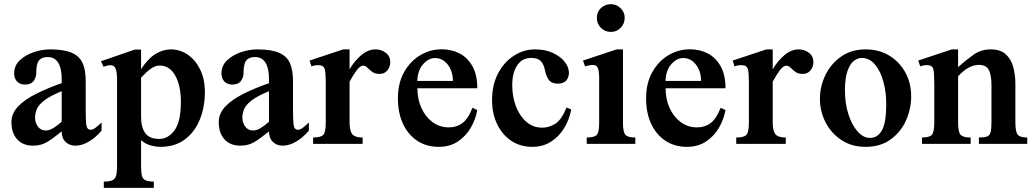

<svg xmlns="http://www.w3.org/2000/svg" viewBox="-20 -699 5015 933"><path d="M473.6 -104V-64.5Q461.4 -48.8 441.2 -31.7Q420.9 -14.6 396.2 -2.9Q371.6 8.8 345.2 8.8Q317.9 8.8 298.8 -9.3Q279.8 -27.3 279.8 -60.5Q237.3 -25.9 208.3 -8.5Q179.2 8.8 140.1 8.8Q91.3 8.8 63.5 -22Q35.6 -52.7 35.6 -105.5Q35.6 -147.9 68.1 -181.9Q100.6 -215.8 156 -243.4Q211.4 -271 279.8 -294.9V-313.5Q279.8 -421.9 210.9 -421.9Q183.6 -421.9 169.9 -405.8Q156.2 -389.6 156.2 -346.7Q156.7 -324.7 144 -306.4Q131.3 -288.1 101.1 -288.1Q77.6 -288.1 63.2 -302.7Q48.8 -317.4 48.8 -342.8Q48.8 -379.9 75.9 -405.8Q103 -431.6 143.3 -445.3Q183.6 -459 223.6 -459Q291 -459 328.6 -442.6Q366.2 -426.3 381.3 -392.6Q396.5 -358.9 396.5 -306.6V-166.5Q396.5 -142.6 397.2 -122.6Q397.9 -102.5 399.4 -92.3Q402.8 -68.4 420.9 -68.4Q431.2 -68.4 444.8 -78.6Q458.5 -88.9 473.6 -104ZM279.8 -107.9V-255.9Q225.1 -233.4 197.3 -212.4Q169.4 -191.4 159.9 -170.7Q150.4 -149.9 150.4 -128.4Q150.4 -102.1 164.6 -83.5Q178.7 -64.9 201.7 -64.9Q218.8 -64.5 238.8 -76.4Q258.8 -88.4 279.8 -107.9Z M484.4 213.9V183.6Q512.7 183.1 526.4 176.8Q540 170.4 544.4 154.1Q548.8 137.7 548.8 106.4V-311Q548.8 -349.6 541.5 -366.2Q534.2 -382.8 516.6 -382.3Q502 -381.8 482.9 -374.5L470.7 -401.4L634.8 -458H665.5V-362.8Q699.2 -414.6 735.6 -436.8Q772 -459 810.5 -459Q855.5 -459 893.1 -432.9Q930.7 -406.7 953.1 -360.4Q975.6 -314 975.6 -252Q975.6 -177.7 950.7 -117.2Q925.8 -56.6 877.7 -21Q829.6 14.6 759.8 14.6Q738.3 14.6 712.2 7.6Q686 0.5 665.5 -18.1V107.4Q665.5 139.2 669.9 155.3Q674.3 171.4 687.5 177.2Q700.7 183.1 727.5 183.6V213.9ZM753.9 -23.9Q797.4 -23.9 828.1 -65.9Q858.9 -107.9 858.9 -204.1Q858.9 -282.2 831.8 -331.3Q804.7 -380.4 756.3 -380.4Q734.4 -380.4 713.1 -365.2Q691.9 -350.1 665.5 -321.8V-132.3Q665.5 -80.1 686 -52Q706.5 -23.9 753.9 -23.9Z M1481 -104V-64.5Q1468.8 -48.8 1448.5 -31.7Q1428.2 -14.6 1403.6 -2.9Q1378.9 8.8 1352.5 8.8Q1325.2 8.8 1306.2 -9.3Q1287.1 -27.3 1287.1 -60.5Q1244.6 -25.9 1215.6 -8.5Q1186.5 8.8 1147.5 8.8Q1098.6 8.8 1070.8 -22Q1043 -52.7 1043 -105.5Q1043 -147.9 1075.4 -181.9Q1107.9 -215.8 1163.3 -243.4Q1218.8 -271 1287.1 -294.9V-313.5Q1287.1 -421.9 1218.3 -421.9Q1190.9 -421.9 1177.2 -405.8Q1163.6 -389.6 1163.6 -346.7Q1164.1 -324.7 1151.4 -306.4Q1138.7 -288.1 1108.4 -288.1Q1085 -288.1 1070.6 -302.7Q1056.2 -317.4 1056.2 -342.8Q1056.2 -379.9 1083.3 -405.8Q1110.4 -431.6 1150.6 -445.3Q1190.9 -459 1231 -459Q1298.3 -459 1335.9 -442.6Q1373.5 -426.3 1388.7 -392.6Q1403.8 -358.9 1403.8 -306.6V-166.5Q1403.8 -142.6 1404.5 -122.6Q1405.3 -102.5 1406.7 -92.3Q1410.2 -68.4 1428.2 -68.4Q1438.5 -68.4 1452.1 -78.6Q1465.8 -88.9 1481 -104ZM1287.1 -107.9V-255.9Q1232.4 -233.4 1204.6 -212.4Q1176.8 -191.4 1167.2 -170.7Q1157.7 -149.9 1157.7 -128.4Q1157.7 -102.1 1171.9 -83.5Q1186 -64.9 1209 -64.9Q1226.1 -64.5 1246.1 -76.4Q1266.1 -88.4 1287.1 -107.9Z M1804.7 -459Q1834 -459 1855.2 -442.1Q1876.5 -425.3 1876.5 -397Q1876.5 -375 1862.8 -357.4Q1849.1 -339.8 1823.7 -339.8Q1802.2 -339.8 1788.8 -349.9Q1775.4 -359.9 1765.6 -369.9Q1755.9 -379.9 1744.1 -379.9Q1730.5 -379.9 1713.1 -357.2Q1695.8 -334.5 1678.7 -301.8V-105.5Q1678.7 -63.5 1691.7 -47.1Q1704.6 -30.8 1742.2 -30.8V0H1501.5V-30.8Q1538.6 -30.8 1550.8 -43.5Q1563 -56.2 1563 -104.5V-295.4Q1563 -347.2 1558.3 -362.1Q1553.7 -377 1541.5 -380.4Q1531.7 -383.3 1518.8 -382.3Q1505.9 -381.3 1493.2 -376.5L1484.4 -404.8L1647.9 -459H1678.7V-362.3Q1703.1 -403.8 1736.1 -431.4Q1769 -459 1804.7 -459Z M2275.9 -175.3 2299.3 -164.1Q2291.5 -119.6 2267.8 -78.6Q2244.1 -37.6 2205.1 -11.5Q2166 14.6 2111.8 14.6Q2052.7 14.6 2008.1 -14.6Q1963.4 -43.9 1938.5 -96.9Q1913.6 -149.9 1913.6 -221.2Q1913.6 -294.9 1943.6 -348.4Q1973.6 -401.9 2022.2 -430.7Q2070.8 -459.5 2126.5 -459.5Q2174.3 -459.5 2213.4 -439.2Q2252.4 -418.9 2275.9 -377Q2299.3 -335 2299.3 -270H2008.3Q2008.3 -217.8 2027.6 -174.8Q2046.9 -131.8 2081.3 -106Q2115.7 -80.1 2161.1 -80.1Q2197.8 -79.6 2226.3 -100.3Q2254.9 -121.1 2275.9 -175.3ZM2007.8 -305.7H2180.7Q2180.7 -353 2155.8 -385Q2130.9 -417 2093.8 -417Q2062.5 -417 2036.1 -387.2Q2009.8 -357.4 2007.8 -305.7Z M2755.9 -166.5Q2746.6 -118.2 2721.7 -76.9Q2696.8 -35.6 2657.5 -10.5Q2618.2 14.6 2566.4 14.6Q2508.8 14.6 2464.8 -14.6Q2420.9 -43.9 2396 -95.2Q2371.1 -146.5 2371.1 -212.4Q2371.1 -286.6 2400.1 -342Q2429.2 -397.5 2477.1 -428.2Q2524.9 -459 2580.1 -459Q2629.9 -459 2667 -441.7Q2704.1 -424.3 2724.4 -398.2Q2744.6 -372.1 2744.6 -345.7Q2744.6 -322.8 2731.4 -307.6Q2718.3 -292.5 2690.9 -292.5Q2660.6 -292.5 2647.2 -310.5Q2633.8 -328.6 2627.4 -360.8Q2623 -384.3 2608.9 -400.9Q2594.7 -417.5 2561 -417.5Q2517.6 -417.5 2493.4 -381.6Q2469.2 -345.7 2469.2 -285.6Q2469.2 -229 2487.3 -181.9Q2505.4 -134.8 2538.1 -106.7Q2570.8 -78.6 2615.7 -78.6Q2646.5 -78.6 2677 -96.7Q2707.5 -114.7 2733.4 -176.8Z M3067.4 0H2831.1V-30.8Q2869.1 -30.8 2880.4 -44.2Q2891.6 -57.6 2891.6 -101.6V-317.9Q2891.6 -354 2885.3 -368.7Q2878.9 -383.3 2861.8 -383.3Q2845.7 -383.3 2822.8 -376.5L2813 -404.8L2976.1 -459H3007.3V-100.6Q3007.3 -57.1 3019.3 -43.9Q3031.2 -30.8 3067.4 -30.8ZM2948.7 -543.9Q2920.4 -543.9 2900.4 -563.2Q2880.4 -582.5 2880.4 -612.3Q2880.4 -641.6 2900.4 -660.2Q2920.4 -678.7 2948.7 -678.7Q2975.6 -678.7 2995.6 -659.4Q3015.6 -640.1 3015.6 -612.3Q3015.6 -584.5 2996.3 -564.2Q2977.1 -543.9 2948.7 -543.9Z M3481.9 -175.3 3505.4 -164.1Q3497.6 -119.6 3473.9 -78.6Q3450.2 -37.6 3411.1 -11.5Q3372.1 14.6 3317.9 14.6Q3258.8 14.6 3214.1 -14.6Q3169.4 -43.9 3144.5 -96.9Q3119.6 -149.9 3119.6 -221.2Q3119.6 -294.9 3149.7 -348.4Q3179.7 -401.9 3228.3 -430.7Q3276.9 -459.5 3332.5 -459.5Q3380.4 -459.5 3419.4 -439.2Q3458.5 -418.9 3481.9 -377Q3505.4 -335 3505.4 -270H3214.4Q3214.4 -217.8 3233.6 -174.8Q3252.9 -131.8 3287.4 -106Q3321.8 -80.1 3367.2 -80.1Q3403.8 -79.6 3432.4 -100.3Q3460.9 -121.1 3481.9 -175.3ZM3213.9 -305.7H3386.7Q3386.7 -353 3361.8 -385Q3336.9 -417 3299.8 -417Q3268.6 -417 3242.2 -387.2Q3215.8 -357.4 3213.9 -305.7Z M3860.8 -459Q3890.1 -459 3911.4 -442.1Q3932.6 -425.3 3932.6 -397Q3932.6 -375 3918.9 -357.4Q3905.3 -339.8 3879.9 -339.8Q3858.4 -339.8 3845 -349.9Q3831.5 -359.9 3821.8 -369.9Q3812 -379.9 3800.3 -379.9Q3786.6 -379.9 3769.3 -357.2Q3752 -334.5 3734.9 -301.8V-105.5Q3734.9 -63.5 3747.8 -47.1Q3760.7 -30.8 3798.3 -30.8V0H3557.6V-30.8Q3594.7 -30.8 3606.9 -43.5Q3619.1 -56.2 3619.1 -104.5V-295.4Q3619.1 -347.2 3614.5 -362.1Q3609.9 -377 3597.7 -380.4Q3587.9 -383.3 3575 -382.3Q3562 -381.3 3549.3 -376.5L3540.5 -404.8L3704.1 -459H3734.9V-362.3Q3759.3 -403.8 3792.2 -431.4Q3825.2 -459 3860.8 -459Z M4186.5 14.6Q4118.7 14.6 4068.8 -18.3Q4019 -51.3 3991.7 -104.5Q3964.4 -157.7 3964.4 -218.8Q3964.4 -279.8 3991.2 -334.7Q4018.1 -389.6 4067.6 -424.3Q4117.2 -459 4185.5 -459Q4252 -459 4301.8 -428.5Q4351.6 -397.9 4379.6 -346.4Q4407.7 -294.9 4407.7 -231.4Q4407.7 -168.9 4382.1 -112.5Q4356.4 -56.2 4307.1 -20.8Q4257.8 14.6 4186.5 14.6ZM4208 -28.8Q4245.1 -28.8 4265.9 -66.2Q4286.6 -103.5 4286.6 -193.4Q4286.6 -251 4272.7 -302.2Q4258.8 -353.5 4231.9 -385.5Q4205.1 -417.5 4167 -417.5Q4148.4 -417.5 4129.6 -403.3Q4110.8 -389.2 4098.4 -354.5Q4085.9 -319.8 4085.9 -258.8Q4085.9 -196.8 4102.5 -144.5Q4119.1 -92.3 4147 -60.5Q4174.8 -28.8 4208 -28.8Z M4460.4 0V-30.8Q4497.6 -30.8 4508.8 -44.7Q4520 -58.6 4520 -104.5V-292.5Q4520 -347.7 4515.4 -363Q4510.7 -378.4 4498.5 -380.4Q4479.5 -386.7 4451.7 -376.5L4441.9 -404.8L4605 -459H4635.7V-373Q4676.8 -409.2 4712.2 -434.1Q4747.6 -459 4794.9 -459Q4841.3 -459 4867.2 -435.5Q4893.1 -412.1 4903.6 -373.8Q4914.1 -335.4 4914.1 -291.5V-104.5Q4914.1 -59.1 4925.3 -44.9Q4936.5 -30.8 4971.7 -30.8V0H4736.8V-30.8Q4762.7 -30.8 4775.9 -35.4Q4789.1 -40 4793.5 -55.9Q4797.9 -71.8 4797.9 -104.5V-282.7Q4797.9 -336.4 4784.4 -360.1Q4771 -383.8 4736.8 -383.8Q4686.5 -383.8 4635.7 -328.1V-104.5Q4635.7 -58.1 4647.5 -44.4Q4659.2 -30.8 4696.8 -30.8V0Z"/></svg>

Font: Awami Nastaliq
Style: Bold
Weight: 700
Designer: Peter Martin, SIL International
Foundry: SIL International
Version: Version 3.100